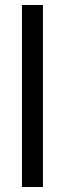

<svg xmlns="http://www.w3.org/2000/svg" viewBox="-20 -749 262 769"><path d="M152 -729V0H68V-729Z"/></svg>

Font: Ekushey Lal Sabuj Normal
Style: Regular
Weight: 400
Designer: Al Mamun Sumon
Foundry: Al Mamun Sumon
Version: Version 1.0